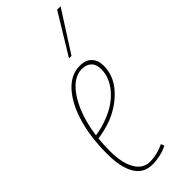

<svg xmlns="http://www.w3.org/2000/svg" viewBox="-261 -826 870 870"><g transform="rotate(-45 174.0 -391.0)"><path d="M234 -13Q214 -2 187 4Q160 10 136 10Q80 10 52 -36.5Q24 -83 24 -169Q24 -279 49.5 -362.5Q75 -446 119 -493Q163 -540 218 -540Q257 -540 276.5 -519Q296 -498 296 -464Q296 -401 252.5 -350.5Q209 -300 140 -271Q116 -262 92 -256Q68 -250 46 -247Q42 -209 42 -170Q42 -94 67 -50.5Q92 -7 137 -7Q182 -7 228 -29ZM215 -523Q176 -523 142 -490Q108 -457 83 -399Q58 -341 48 -265Q93 -271 140 -291Q201 -316 239 -362Q277 -408 277 -460Q277 -491 260.5 -507Q244 -523 215 -523ZM208 -598 326 -792H348L224 -598Z"/></g></svg>

Font: Georama Condensed Thin
Style: Italic
Weight: 100
Width: 3
Italic angle: -9°
Designer: Jean-Baptiste Levee
Foundry: Production Type
Version: Version 1.000